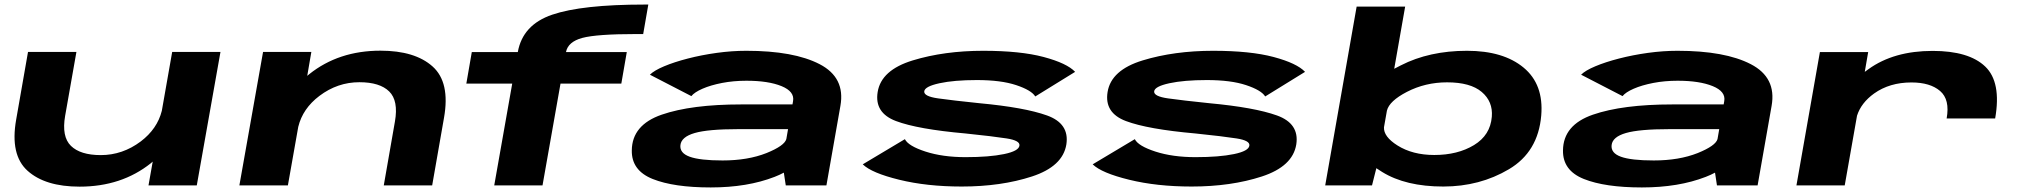

<svg xmlns="http://www.w3.org/2000/svg" viewBox="-20 -814 8874 843"><path d="M632 0 650.5 -104.5Q646.5 -101 642.5 -97.5Q513.5 5.5 329.5 5.5Q178.5 5.5 101 -64.2Q23.5 -134 51 -289L103 -586H315.5L266 -305.5Q250 -214 291.5 -173.5Q333 -133 422.5 -133Q518 -133 598 -193Q670.5 -248 690.5 -327.5L736 -586H948L844 0Z M1031 0 1135 -586H1347L1329 -481Q1333.5 -484.5 1338 -488.5Q1467 -591.5 1650.5 -591.5Q1802 -591.5 1879.5 -522Q1957 -452.5 1929.5 -297L1877.5 0H1665L1714 -280.5Q1730 -372 1688.8 -412.5Q1647.5 -453 1558 -453Q1462 -453 1382.5 -393Q1309 -337.5 1289.5 -257L1244 0Z M2150 0 2229 -447H2027.5L2051.5 -585.5H2253.5Q2275 -705.5 2404.5 -749.5Q2535 -794 2810 -794H2826.5L2804 -664.5H2773.5Q2600 -664.5 2536.5 -647.5Q2474 -630.5 2465 -585.5H2732L2708 -447H2441L2362 0Z M3430 0 3421.5 -56Q3403 -46 3381 -37.5Q3261.5 9 3100.5 9Q2938.5 9 2845.5 -28.2Q2752.5 -65.5 2754 -153.5Q2755 -265.5 2885.2 -310.5Q3015.5 -355.5 3234.5 -355.5H3459.5L3462 -370Q3469.5 -412 3411.5 -435.8Q3353.5 -459.5 3257.5 -459.5Q3200.5 -459.5 3150.2 -449.8Q3100 -440 3064.5 -424.5Q3029 -409 3015.5 -392L2833.5 -486Q2852 -504.5 2896 -523Q2940 -541.5 3000 -557Q3060 -572.5 3126.8 -581.8Q3193.5 -591 3256.5 -591Q3465.5 -591 3578.8 -532.2Q3692 -473.5 3670 -349.5L3608.5 0ZM3432.5 -203.5 3440 -247H3221.5Q3089 -247 3030.2 -230Q2971.5 -213 2967.5 -177Q2963.5 -142 3008.5 -125.8Q3053.5 -109.5 3152.5 -109.5Q3263.5 -109.5 3345.5 -142Q3424.5 -174 3432.5 -203.5Z M4202.5 5Q4049.5 5 3928.2 -24.8Q3807 -54.5 3768 -92.5L3953 -203Q3968 -173 4043.5 -148.5Q4119 -124 4219.5 -124Q4323.5 -124 4388.5 -137.5Q4453.5 -151 4456 -175Q4459 -197 4399.8 -206.2Q4340.5 -215.5 4219 -228Q4009.5 -246.5 3914 -282.5Q3818.5 -318.5 3833.5 -410Q3849 -506.5 3987.5 -548.8Q4126 -591 4297 -591Q4460 -591 4562.2 -563.8Q4664.5 -536.5 4700.5 -498.5L4525.5 -390.5Q4508.5 -418 4441.8 -440.2Q4375 -462.5 4269 -462.5Q4169 -462.5 4104.8 -448.5Q4040.5 -434.5 4038 -413Q4035.5 -391 4099 -382Q4162.5 -373 4279 -361Q4478.5 -342.5 4577.2 -307Q4676 -271.5 4662 -180Q4646.5 -83.5 4511 -39.2Q4375.5 5 4202.5 5Z M5212 5Q5059 5 4937.8 -24.8Q4816.5 -54.5 4777.5 -92.5L4962.5 -203Q4977.5 -173 5053 -148.5Q5128.5 -124 5229 -124Q5333 -124 5398 -137.5Q5463 -151 5465.5 -175Q5468.5 -197 5409.2 -206.2Q5350 -215.5 5228.5 -228Q5019 -246.5 4923.5 -282.5Q4828 -318.5 4843 -410Q4858.5 -506.5 4997 -548.8Q5135.5 -591 5306.5 -591Q5469.5 -591 5571.8 -563.8Q5674 -536.5 5710 -498.5L5535 -390.5Q5518 -418 5451.2 -440.2Q5384.5 -462.5 5278.5 -462.5Q5178.5 -462.5 5114.2 -448.5Q5050 -434.5 5047.5 -413Q5045 -391 5108.5 -382Q5172 -373 5288.5 -361Q5488 -342.5 5586.8 -307Q5685.5 -271.5 5671.5 -180Q5656 -83.5 5520.5 -39.2Q5385 5 5212 5Z M5798.5 0 5936.5 -785H6149.5L6101.5 -512Q6115 -519.5 6130.5 -527Q6255.5 -591 6421 -591Q6580.5 -591 6669.5 -517.2Q6758.5 -443.5 6747 -307Q6733.5 -147 6605.2 -71Q6477 5 6317 5Q6152 5 6048.5 -59Q6035 -67.5 6023 -75.5L6004 0ZM6069.5 -328.5 6056.5 -255Q6054.5 -214 6115.5 -175.5Q6182 -133.5 6277.5 -133.5Q6380 -133.5 6451.8 -177Q6523.5 -220.5 6530 -301.5Q6535.5 -368 6485.8 -410.2Q6436 -452.5 6333.5 -452.5Q6238 -452.5 6157 -410.5Q6080 -370.5 6069.5 -328.5Z M7518.5 0 7510 -56Q7491.5 -46 7469.5 -37.5Q7350 9 7189 9Q7027 9 6934 -28.2Q6841 -65.5 6842.5 -153.5Q6843.5 -265.5 6973.8 -310.5Q7104 -355.5 7323 -355.5H7548L7550.5 -370Q7558 -412 7500 -435.8Q7442 -459.5 7346 -459.5Q7289 -459.5 7238.8 -449.8Q7188.5 -440 7153 -424.5Q7117.5 -409 7104 -392L6922 -486Q6940.5 -504.5 6984.5 -523Q7028.5 -541.5 7088.5 -557Q7148.5 -572.5 7215.2 -581.8Q7282 -591 7345 -591Q7554 -591 7667.2 -532.2Q7780.5 -473.5 7758.5 -349.5L7697 0ZM7521 -203.5 7528.5 -247H7310Q7177.5 -247 7118.8 -230Q7060 -213 7056 -177Q7052 -142 7097 -125.8Q7142 -109.5 7241 -109.5Q7352 -109.5 7434 -142Q7513 -174 7521 -203.5Z M8527 -294Q8542 -377 8498.2 -414.5Q8454.5 -452 8372.5 -452Q8276.5 -452 8208.5 -403.5Q8151.5 -362.5 8133.5 -306L8079.5 0H7867.5L7970.5 -585.5H8182.5L8167.5 -498.5Q8175.5 -504.5 8184 -510.5Q8295 -590.5 8465.5 -590.5Q8624.5 -590.5 8696.2 -522Q8768 -453.5 8740 -294Z"/></svg>

Font: Anybody UltraExpanded Regular
Style: Bold Italic
Weight: 700
Width: 9
Italic angle: -10°
Designer: Tyler Finck
Foundry: Etcetera Type Company
Version: Version 1.010; ttfautohint (v1.8.3) -l 8 -r 50 -G 200 -x 14 